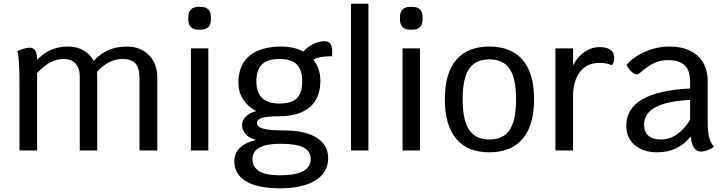

<svg xmlns="http://www.w3.org/2000/svg" viewBox="-20 -811 3910 1035"><path d="M828 -392V0H732V-389Q732 -444 710.5 -468.5Q689 -493 640 -493Q566 -493 503 -424Q504 -417 504 -404V0H410V-399Q410 -444 387 -468.5Q364 -493 322 -493Q285 -493 250.5 -474.5Q216 -456 180 -417V0H85V-360Q85 -505 73 -535Q90 -543 108.5 -548.5Q127 -554 141 -554Q161 -554 170 -538.5Q179 -523 180 -489Q217 -526 257 -543Q297 -560 348 -560Q394 -560 430 -539.5Q466 -519 485 -483Q522 -523 565.5 -541.5Q609 -560 664 -560Q738 -560 783 -514Q828 -468 828 -392Z M1009 -550H1103V0H1009ZM995 -707V-718Q995 -774 1051 -774H1061Q1117 -774 1117 -718V-707Q1117 -651 1061 -651H1051Q995 -651 995 -707Z M1771 -531Q1771 -516 1770 -508Q1698 -508 1669 -489Q1707 -442 1707 -376Q1707 -281 1649 -232.5Q1591 -184 1479 -184Q1418 -184 1391.5 -175.5Q1365 -167 1365 -148Q1365 -127 1398.5 -117.5Q1432 -108 1509 -108Q1624 -108 1686.5 -69Q1749 -30 1749 41Q1749 118 1681 161Q1613 204 1489 204Q1370 204 1306.5 166.5Q1243 129 1243 58Q1243 16 1272.5 -13.5Q1302 -43 1357 -55V-58Q1324 -66 1304.5 -87.5Q1285 -109 1285 -138Q1285 -163 1305.5 -183Q1326 -203 1361 -212Q1316 -236 1290.5 -275.5Q1265 -315 1265 -364Q1265 -460 1324.5 -510Q1384 -560 1498 -560Q1564 -560 1615 -533Q1639 -559 1669 -574Q1699 -589 1727 -589Q1750 -589 1760.5 -575.5Q1771 -562 1771 -531ZM1609 -372Q1609 -435 1579.5 -464Q1550 -493 1485 -493Q1422 -493 1392 -463.5Q1362 -434 1362 -372Q1362 -253 1485 -253Q1551 -253 1580 -281Q1609 -309 1609 -372ZM1341 47Q1341 134 1489 134Q1571 134 1613 112Q1655 90 1655 47Q1655 4 1616.5 -16Q1578 -36 1493 -36Q1341 -36 1341 47Z M1872 -791H1966V0H1872Z M2150 -550H2244V0H2150ZM2136 -707V-718Q2136 -774 2192 -774H2202Q2258 -774 2258 -718V-707Q2258 -651 2202 -651H2192Q2136 -651 2136 -707Z M2378 -276Q2378 -416 2439 -488Q2500 -560 2618 -560Q2736 -560 2797.5 -488Q2859 -416 2859 -276Q2859 -136 2797.5 -63Q2736 10 2618 10Q2500 10 2439 -63Q2378 -136 2378 -276ZM2762 -276Q2762 -388 2727.5 -439.5Q2693 -491 2618 -491Q2543 -491 2508.5 -439.5Q2474 -388 2474 -276Q2474 -163 2509 -111Q2544 -59 2618 -59Q2693 -59 2727.5 -111Q2762 -163 2762 -276Z M3291 -498Q3291 -474 3278 -459Q3252 -472 3210 -472Q3144 -472 3106.5 -423.5Q3069 -375 3069 -290V0H2974V-550H3069V-458Q3091 -503 3129.5 -530Q3168 -557 3212 -557Q3291 -557 3291 -498Z M3829 -20Q3815 -9 3795 -1.5Q3775 6 3758 6Q3712 6 3703 -76Q3673 -35 3626.5 -12.5Q3580 10 3522 10Q3447 10 3401.5 -29Q3356 -68 3356 -133Q3356 -317 3700 -334V-373Q3700 -431 3671 -459Q3642 -487 3581 -487Q3541 -487 3506 -471Q3471 -455 3426 -415Q3419 -410 3413 -410Q3400 -410 3385 -423.5Q3370 -437 3357 -461Q3399 -508 3461 -534Q3523 -560 3590 -560Q3686 -560 3740.5 -510.5Q3795 -461 3795 -373V-160Q3795 -102 3802.5 -72Q3810 -42 3829 -20ZM3700 -165V-272Q3452 -261 3452 -139Q3452 -100 3475.5 -79.5Q3499 -59 3543 -59Q3589 -59 3629 -86.5Q3669 -114 3700 -165Z"/></svg>

Font: Krub Medium
Style: Regular
Weight: 500
Designer: Ekaluck Peanpanawate
Foundry: Cadson Demak Co.,Ltd.
Version: Version 1.000; ttfautohint (v1.6)